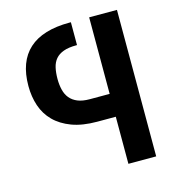

<svg xmlns="http://www.w3.org/2000/svg" viewBox="-98 -723 745 808"><g transform="rotate(-15 275.0 -319.0)"><path d="M283.2 -538.6H280.3Q246.1 -538.6 224.1 -530.5Q202.1 -522.5 189.5 -507.6Q176.8 -492.7 171.9 -470.9Q167 -449.2 167 -421.9Q167 -396 172.4 -374.3Q177.7 -352.5 190.4 -337.2Q203.1 -321.8 224.1 -313.2Q245.1 -304.7 276.4 -304.7H362.8V-638.2H483.9V0H362.8V-205.1H282.2Q217.8 -205.1 172.1 -222.2Q126.5 -239.3 97.2 -268.8Q67.9 -298.3 54.4 -338.4Q41 -378.4 41 -424.8Q41 -530.8 100.3 -584.5Q159.7 -638.2 277.3 -638.2H283.2Z"/></g></svg>

Font: Code New Roman
Style: Bold
Weight: 700
Monospace: yes
Designer: Sam Radian
Foundry: Code New Roman
Version: Version 1.508 October 19, 2014